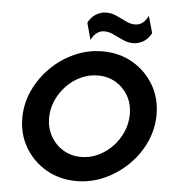

<svg xmlns="http://www.w3.org/2000/svg" viewBox="-57 -885 850 949"><g transform="rotate(5 368.0 -410.5)"><path d="M356.4 12.5Q273.8 12.5 207.4 -25.7Q141 -63.9 102.4 -129.2Q63.9 -194.4 63.9 -275Q63.9 -346.5 93.8 -411.5Q123.6 -476.4 175 -527.4Q226.4 -578.5 292.4 -608Q358.3 -637.5 431.5 -637.5Q514.6 -637.5 580.6 -599.3Q646.5 -561.1 685.1 -495.8Q723.6 -430.6 723.6 -349.5Q723.6 -278.2 694.1 -213Q664.6 -147.9 612.7 -97.1Q560.9 -46.3 495 -16.9Q429.2 12.5 356.4 12.5ZM370.1 -108.3Q414 -108.3 453.9 -127.1Q493.8 -145.8 525 -178.5Q556.2 -211.1 574 -252.6Q591.7 -294.2 591.7 -339.7Q591.7 -390.3 569.1 -430.2Q546.5 -470.1 507.3 -493.4Q468.1 -516.7 418.1 -516.7Q374 -516.7 333.9 -497.9Q293.8 -479.2 262.8 -446.9Q231.9 -414.6 213.9 -373.4Q195.8 -332.2 195.8 -287Q195.8 -236.8 218.8 -196.1Q241.8 -155.4 281.3 -131.8Q320.7 -108.3 370.1 -108.3ZM366 -688.2 343.1 -772.2Q356.9 -800 381.2 -814.9Q405.6 -829.9 432.6 -829.9Q459.7 -829.9 484.4 -818.4Q509 -806.9 532.3 -795.5Q555.6 -784 578.5 -784Q600 -784 616.3 -796.9Q632.6 -809.7 643.1 -832.6L666.7 -748.6Q652.8 -720.8 628.5 -705.9Q604.2 -691 577.1 -691Q550.7 -691 525.7 -702.4Q500.7 -713.9 477.4 -725.3Q454.2 -736.8 431.2 -736.8Q409.7 -736.8 393.1 -724Q376.4 -711.1 366 -688.2Z"/></g></svg>

Font: Afacad
Style: Italic
Weight: 400
Italic angle: -14°
Designer: Kristian Moeller
Foundry: Dicotype
Version: Version 1.000